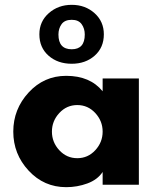

<svg xmlns="http://www.w3.org/2000/svg" viewBox="-20 -765 655 795"><path d="M277 -561Q331 -561 331 -622Q331 -647 318 -665Q305 -683 277 -683Q248 -683 235 -665Q222 -647 222 -622Q222 -561 277 -561ZM277 -745Q333 -745 371.5 -710.5Q410 -676 410 -623Q410 -568 372 -534.5Q334 -501 277 -501Q219 -501 181 -534.5Q143 -568 143 -623Q143 -676 182 -710.5Q221 -745 277 -745ZM374.5 -143Q405 -176 405 -220Q405 -264 374.5 -297Q344 -330 300 -330Q256 -330 225.5 -297Q195 -264 195 -220Q195 -176 225.5 -143Q256 -110 300 -110Q344 -110 374.5 -143ZM555 -440V0H405V-53Q384 -21 342 -5.5Q300 10 254 10Q162 10 98.5 -58.5Q35 -127 35 -220Q35 -313 98.5 -382Q162 -451 254 -451Q353 -451 405 -387V-440Z"/></svg>

Font: Puffins on Iceburgs(2)
Style: on-Iceburgs-Bold
Weight: 700
Version: Version 1.0